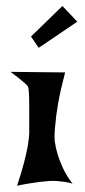

<svg xmlns="http://www.w3.org/2000/svg" viewBox="-20 -673 279 632"><path d="M14.6 -436.5 194.3 -434.6Q178.7 -375 171.4 -333Q164.1 -291 162.1 -262.7Q158.2 -230.5 160.2 -208Q163.1 -187.5 169.9 -164.1Q175.8 -144.5 187.5 -119.1Q199.2 -93.8 218.8 -68.4Q207 -72.3 193.4 -74.2Q179.7 -76.2 168 -77.1Q154.3 -78.1 140.6 -77.1Q127 -76.2 110.4 -74.2Q96.7 -72.3 77.1 -69.3Q57.6 -66.4 36.1 -61.5Q50.8 -105.5 59.1 -137.7Q67.4 -169.9 71.3 -191.4Q75.2 -216.8 76.2 -232.4Q76.2 -252 76.2 -276.9Q76.2 -301.8 76.2 -325.2Q76.2 -348.6 75.2 -366.7Q74.2 -384.8 71.3 -389.6L61.5 -399.4Q55.7 -404.3 44.4 -413.6Q33.2 -422.9 14.6 -436.5ZM82 -552.7 185.5 -653.3 234.4 -601.6 107.4 -515.6Z"/></svg>

Font: Irish Growler
Style: Regular
Weight: 400
Designer: Squid
Foundry: Font Diner, Inc DBA Sideshow
Version: Version 1.000